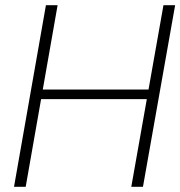

<svg xmlns="http://www.w3.org/2000/svg" viewBox="-20 -720 695 740"><path d="M486 0 610 -700H655L531 0ZM34 0 157 -700H202L79 0ZM124 -338 130 -375H571L564 -338Z"/></svg>

Font: DM Sans 16pt ExtraLight
Style: Italic
Weight: 250
Italic angle: -10°
Version: Version 4.004;gftools[0.9.30]